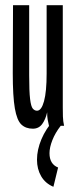

<svg xmlns="http://www.w3.org/2000/svg" viewBox="-20 -483 290 737"><path d="M106 11Q79 11 62 -5Q45 -21 37 -67Q29 -113 29 -202L30 -463H92V-194Q92 -132 95.5 -103Q99 -74 106 -66Q113 -58 122 -58Q139 -58 149 -94.5Q159 -131 159 -201V-463H221V-71Q221 -53 221.5 -35.5Q222 -18 226 0H168Q165 -13 163 -24Q161 -35 161 -52Q155 -25 142 -7Q129 11 106 11ZM203 160 185 234Q154 221 138 193.5Q122 166 122 130Q122 92 139 51.5Q156 11 188 -24L213 0Q192 27 181 55Q170 83 170 105Q170 147 203 160Z"/></svg>

Font: Inconsolata UltraCondensed SemiBold
Style: Regular
Weight: 600
Width: 1
Monospace: yes
Designer: Raph Levien, Cyreal, Brenton Simpson
Foundry: Raph Levien, Cyreal, Google
Version: Version 3.001; ttfautohint (v1.8.2.53-6de2)